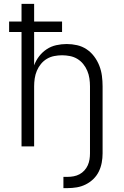

<svg xmlns="http://www.w3.org/2000/svg" viewBox="-20 -755 640 990"><path d="M307 215V157H328Q344 157 360 154Q376 151 390 143.5Q404 136 415 124Q426 112 432.5 97.5Q439 83 441.5 67.5Q444 52 444 36V-310Q444 -330 441 -350.5Q438 -371 430 -390Q422 -409 409 -425Q396 -441 378.5 -451.5Q361 -462 340.5 -466Q320 -470 300 -470Q280 -470 259.5 -466Q239 -462 221.5 -451.5Q204 -441 191 -425Q178 -409 170 -390Q162 -371 159 -350.5Q156 -330 156 -310V0H91V-590H27V-644H91V-735H156V-644H300V-590H156V-418Q165 -443 181.5 -464.5Q198 -486 220.5 -501Q243 -516 270 -522Q297 -528 324 -528Q351 -528 377.5 -522Q404 -516 426.5 -501Q449 -486 465.5 -464Q482 -442 492 -416.5Q502 -391 505.5 -364Q509 -337 509 -310V36Q509 60 504.5 84Q500 108 489.5 129.5Q479 151 461.5 168Q444 185 422 196Q400 207 376 211Q352 215 328 215Z"/></svg>

Font: Iosevka Light Extended
Style: Regular
Weight: 300
Width: 7
Monospace: yes
Designer: Belleve Invis
Foundry: Belleve Invis
Version: Version 32.5.0; ttfautohint (v1.8.4)